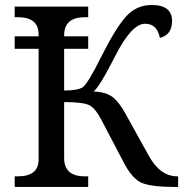

<svg xmlns="http://www.w3.org/2000/svg" viewBox="-20 -740 740 760"><path d="M612.8 -589.8Q602.1 -646 554.2 -646Q501 -646 436.3 -518.8Q371.6 -391.6 350.1 -377.9Q398.4 -376 424.6 -356.7Q450.7 -337.4 476.1 -291L569.8 -122.1Q614.3 -42 682.1 -42H685.1V0H670.9Q583.5 0 544.2 -14.9Q504.9 -29.8 471.2 -94.2L379.9 -268.1Q357.4 -311 333.5 -323.5Q309.6 -335.9 233.9 -335.9V-113.8Q233.9 -42 315.9 -42H329.1V0H38.1V-42H50.8Q132.8 -42 132.8 -108.9V-546.9H38.1V-596.2H132.8V-604Q132.8 -671.9 50.8 -671.9H38.1V-713.9H329.1V-671.9H315.9Q233.9 -671.9 233.9 -600.1V-596.2H329.1V-546.9H233.9V-381.8Q286.1 -381.8 306.2 -393.8Q326.2 -405.8 381.1 -515.9Q436 -626 477.5 -673.1Q519 -720.2 580.1 -720.2Q661.1 -720.2 661.1 -657.2Q661.1 -602.1 612.8 -589.8Z"/></svg>

Font: Noto Serif
Style: Regular
Weight: 400
Designer: Monotype Design team
Foundry: Monotype Imaging Inc.
Version: Version 1.02